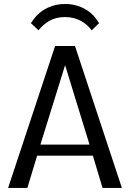

<svg xmlns="http://www.w3.org/2000/svg" viewBox="-20 -929 643 949"><path d="M163.6 -159.7 115.2 0H20L252.4 -701.7H350.6L582.5 0H486.8L439 -159.7ZM179.7 -214.4H422.4L301.8 -606.9ZM301.8 -909.2Q336.4 -909.2 363.8 -900.1Q391.1 -891.1 411.9 -877.2Q432.6 -863.3 446.8 -846.4Q460.9 -829.6 469.7 -814.5L433.1 -779.3Q423.3 -792.5 410.4 -804.2Q397.5 -815.9 381.1 -825Q364.7 -834 345 -839.4Q325.2 -844.7 301.8 -844.7Q256.3 -844.7 224.1 -825.9Q191.9 -807.1 170.4 -779.3L132.8 -814.5Q143.1 -831.5 158.4 -848.6Q173.8 -865.7 194.8 -879.2Q215.8 -892.6 242.7 -900.9Q269.5 -909.2 301.8 -909.2Z"/></svg>

Font: Mako
Style: Regular
Weight: 400
Designer: vernon adams
Foundry: vernon adams
Version: Version 1.000